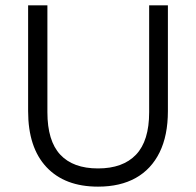

<svg xmlns="http://www.w3.org/2000/svg" viewBox="-20 -687 732 717"><path d="M346 10Q222 10 153.5 -63Q85 -136 85 -272V-667H157V-268Q157 -161 205 -109.5Q253 -58 346 -58Q439 -58 488 -109.5Q537 -161 537 -268V-667H607V-272Q607 -181 576 -118Q545 -55 487 -22.5Q429 10 346 10Z"/></svg>

Font: Maven Pro
Style: Regular
Weight: 400
Designer: Joe Prince
Foundry: Joe Prince
Version: Version 2.103